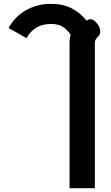

<svg xmlns="http://www.w3.org/2000/svg" viewBox="-20 -623 578 1002"><path d="M343 -399Q343 -426 349 -442Q327 -472 304.5 -485Q282 -498 246 -498Q204 -498 172.5 -480.5Q141 -463 118 -424L25 -477Q59 -539 118 -571Q177 -603 245 -603Q308 -603 353 -580Q398 -557 432 -515Q443 -523 452 -523Q465 -523 478 -510Q503 -486 503 -459Q503 -448 499.5 -442Q496 -436 489 -429Q482 -422 478.5 -415.5Q475 -409 475 -398V359H343Z"/></svg>

Font: Niramit
Style: Bold
Weight: 700
Designer: Katatrad Aksorn Co.,Ltd.
Foundry: Cadson Demak Co.,Ltd.
Version: Version 1.001; ttfautohint (v1.6)